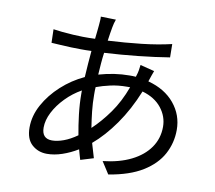

<svg xmlns="http://www.w3.org/2000/svg" viewBox="-89 -898 1178 1051"><g transform="rotate(10 500.0 -372.0)"><path d="M472 -792Q468 -782 465 -770Q462 -758 460 -747Q457 -731 454 -712Q451 -693 448 -671Q543 -676 633 -686Q723 -696 799 -714L800 -640Q721 -627 626.5 -617Q532 -607 440 -602Q436 -573 433.5 -542Q431 -511 429 -479Q517 -504 597 -504Q607 -504 616 -504Q625 -504 634 -503Q636 -509 637 -513Q641 -524 644 -541Q647 -558 648 -571L727 -551Q723 -541 717 -523.5Q711 -506 707 -494Q707 -493 706.5 -492.5Q706 -492 706 -490Q800 -465 852.5 -401.5Q905 -338 905 -255Q905 -183 871.5 -120.5Q838 -58 766 -13.5Q694 31 578 50L535 -17Q626 -27 691.5 -59.5Q757 -92 792.5 -143Q828 -194 828 -259Q828 -316 791 -363Q754 -410 684 -430Q641 -324 583 -241.5Q525 -159 461 -105Q473 -62 485 -24L413 -2Q409 -15 405 -29Q401 -43 397 -58Q356 -33 312 -18Q268 -3 227 -3Q178 -3 143.5 -34Q109 -65 109 -129Q109 -194 143 -256Q177 -318 233.5 -369.5Q290 -421 359 -453Q361 -491 364 -528Q367 -565 370 -600Q354 -599 339 -599Q324 -599 309 -599Q288 -599 257.5 -600Q227 -601 197.5 -603Q168 -605 147 -606L145 -681Q163 -678 193.5 -675Q224 -672 256.5 -670Q289 -668 310 -668Q327 -668 344 -668Q361 -668 378 -669Q380 -691 382.5 -710.5Q385 -730 386 -746Q387 -760 388 -772.5Q389 -785 388 -794ZM426 -368Q426 -320 431 -274.5Q436 -229 443 -185Q493 -232 537.5 -294.5Q582 -357 613 -441Q609 -441 605 -441Q601 -441 596 -441Q547 -441 504.5 -431.5Q462 -422 427 -409Q426 -399 426 -389Q426 -379 426 -368ZM185 -142Q185 -80 242 -80Q271 -80 306.5 -93Q342 -106 380 -133Q370 -186 363 -245Q356 -304 356 -360Q356 -365 356 -369.5Q356 -374 356 -378Q308 -351 269 -311Q230 -271 207.5 -227Q185 -183 185 -142Z"/></g></svg>

Font: Chiron Sans HK TT
Style: Regular
Weight: 400
Designer: Ryoko NISHIZUKA 西塚涼子 (kana, bopomofo & ideographs); Paul D. Hunt (Latin, Greek & Cyrillic); Sandoll Communications 산돌커뮤니
Foundry: Adobe
Version: Version 2.022;hotconv 1.0.109;makeotfexe 2.5.65596